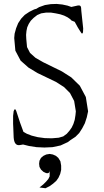

<svg xmlns="http://www.w3.org/2000/svg" viewBox="-20 -786 540 995"><path d="M253.9 14.6 269.5 21.5 282.2 32.2 293 49.8 296.9 72.3V94.7L292 115.2L283.2 134.8L271.5 151.4L254.9 166L237.3 178.7L215.8 189.5L184.6 185.5L204.1 169.9L218.8 155.3L230.5 141.6L237.3 127.9V114.3V96.7Q237.3 114.3 219.7 111.3L205.1 104.5L192.4 92.8L184.6 79.1L182.6 62.5L184.6 46.9L192.4 32.2L205.1 21.5L219.7 14.6L237.3 11.7ZM330.1 -696.3 312.5 -705.1 292 -711.9 268.6 -716.8 244.1 -720.7H218.8L193.4 -716.8L172.9 -708L154.3 -693.4L139.6 -678.7L128.9 -662.1L121.1 -644.5L117.2 -626L115.2 -605.5L116.2 -584L120.1 -542L135.7 -511.7L164.1 -486.3L203.1 -463.9L300.8 -416L349.6 -384.8L393.6 -341.8L424.8 -283.2L436.5 -209L429.7 -177.7L419.9 -147.5L406.2 -121.1L390.6 -96.7L371.1 -77.1L344.7 -59.6L332 -49.8L293.9 -32.2L252 -23.4L210 -21.5L168.9 -23.4L130.9 -29.3L99.6 -37.1L83 -34.2Q53.7 -29.3 50.8 -74.2L48.8 -125L47.9 -144.5V-185.5L50.8 -210Q57.6 -229.5 64.5 -210L84 -150.4L101.6 -102.5L119.1 -92.8L144.5 -83L175.8 -75.2L211.9 -70.3L248 -69.3L284.2 -72.3L307.6 -79.1L326.2 -92.8L339.8 -108.4L351.6 -125L360.4 -143.6L367.2 -165L371.1 -189.5L373 -209L364.3 -262.7L342.8 -303.7L311.5 -335L270.5 -361.3L174.8 -407.2L127.9 -435.5L86.9 -471.7L59.6 -523.4L53.7 -588.9L55.7 -611.3L63.5 -639.6L74.2 -666L89.8 -689.5L108.4 -709L131.8 -724.6L157.2 -737.3L168 -740.2L182.6 -749L212.9 -759.8L243.2 -764.6L273.4 -765.6L302.7 -762.7L330.1 -756.8L349.6 -750L384.8 -757.8Q399.4 -759.8 400.4 -745.1L401.4 -729.5L404.3 -702.1L411.1 -638.7L410.2 -619.1Q406.2 -605.5 399.4 -618.2L390.6 -631.8L382.8 -644.5L367.2 -672.9L350.6 -679.7L342.8 -687.5Z"/></svg>

Font: B2 Hana
Style: Regular
Weight: 500
Version: 2020-08-05; (max)